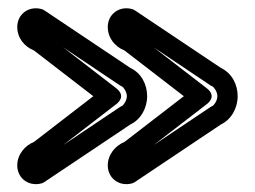

<svg xmlns="http://www.w3.org/2000/svg" viewBox="-20 -580 628 473"><path d="M292.5 -343C292.5 -330.7 282.6 -319.7 280.9 -319.1C278.7 -318.3 276.4 -317 274.7 -315.8C269.2 -312.1 193 -261 135.3 -222.4L266.1 -323.2C268.6 -325.1 292.5 -342.5 266.1 -362.8L135.3 -463.6C197 -422.3 267.3 -375.2 276.6 -368.9C276.6 -368.9 279.5 -367.4 280.9 -366.9C282.6 -366.3 292.5 -355.3 292.5 -343ZM342.5 -343C342.5 -371.6 328.5 -399.7 301.4 -412.5C280.7 -426.5 89.4 -554.4 89.4 -554.4C87.6 -555.6 84.7 -557 82.2 -557.7C66.2 -562.1 48.1 -559 35.6 -546.4C27 -537.8 22.5 -525.8 22.5 -513.6C22.5 -486.8 39.8 -465.2 63.6 -455.7L209.9 -343L63.6 -230.3C41.9 -221.6 22.5 -199.9 22.5 -172.4C22.5 -159.6 27.5 -147 36.9 -138.3C49.4 -126.7 66.8 -124 82.2 -128.2C84.3 -128.8 87.2 -130.1 89.4 -131.6C89.5 -131.6 278.9 -258.3 301.4 -273.5C326.7 -285.5 342.5 -313.6 342.5 -343ZM515.5 -343C515.5 -330.7 505.6 -319.7 503.9 -319.1C501.7 -318.3 499.4 -317 497.7 -315.8C492.2 -312.1 416 -261 358.3 -222.4L489.1 -323.2C491.6 -325.1 515.5 -342.5 489.1 -362.8L358.3 -463.6C420 -422.3 490.3 -375.2 499.6 -368.9C499.6 -368.9 502.5 -367.4 503.9 -366.9C505.6 -366.2 515.5 -355.3 515.5 -343ZM565.5 -343C565.5 -371.5 551.5 -399.7 524.4 -412.5C503.7 -426.5 312.4 -554.4 312.4 -554.4C310.6 -555.6 307.7 -557 305.2 -557.7C289.2 -562.1 271.1 -559 258.6 -546.4C250 -537.8 245.5 -525.8 245.5 -513.6C245.5 -486.8 262.8 -465.2 286.6 -455.7L432.9 -343L286.6 -230.3C264.9 -221.6 245.5 -199.9 245.5 -172.4C245.5 -159.6 250.5 -147 259.9 -138.3C272.4 -126.7 289.8 -124 305.2 -128.2C307.3 -128.8 310.2 -130.1 312.4 -131.6C312.5 -131.6 501.9 -258.3 524.4 -273.5C549.7 -285.5 565.5 -313.6 565.5 -343Z"/></svg>

Font: Hi.
Style: Regular
Weight: 400
Designer: Mew Too, Robert Jablonski
Foundry: Cannot Into Space Fonts
Version: Version 1.996